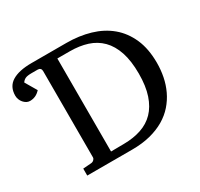

<svg xmlns="http://www.w3.org/2000/svg" viewBox="-159 -849 1069 1028"><g transform="rotate(-30 376.0 -335.5)"><path d="M616.2 -335Q616.2 -413.6 597.9 -468.5Q579.6 -523.4 545.4 -557.9Q511.2 -592.3 463.1 -607.7Q415 -623 356 -623H278.8V-47.9L360.8 -48.8Q418.5 -49.3 465.8 -65.2Q513.2 -81.1 546.4 -115.2Q579.6 -149.4 597.9 -203.6Q616.2 -257.8 616.2 -335ZM729 -336.9Q729 -293 720.7 -251.2Q712.4 -209.5 694.6 -171.9Q676.8 -134.3 649.2 -102.8Q621.6 -71.3 582.8 -48.3Q543.9 -25.4 493.7 -12.7Q443.4 0 380.9 0H104V-43L155.8 -46.9Q165.5 -47.9 172.4 -54.9Q179.2 -62 179.2 -67.9V-603Q179.2 -612.8 173.6 -618.4Q168 -624 158.2 -624H120.1Q93.8 -624 81.3 -618.2Q68.8 -612.3 61 -600.1L103 -528.8Q88.9 -513.2 73 -506.1Q57.1 -499 39.1 -499Q27.8 -499 18.1 -504.4Q8.3 -509.8 0.5 -518.8Q-7.3 -527.8 -11.7 -539.3Q-16.1 -550.8 -16.1 -563Q-16.1 -618.7 26.1 -644.8Q68.4 -670.9 147 -670.9H361.8Q440.4 -670.9 507.8 -651.1Q575.2 -631.3 624.3 -590.3Q673.3 -549.3 701.2 -486.3Q729 -423.3 729 -336.9Z"/></g></svg>

Font: Charis SIL Phon
Style: Regular
Weight: 400
Foundry: SIL International
Version: Version 5.000